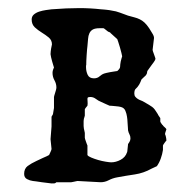

<svg xmlns="http://www.w3.org/2000/svg" viewBox="-20 -437 459 462"><path d="M38.1 -18.6Q38.1 -31.2 46.6 -37.6Q55.2 -43.9 67.9 -49.8Q69.3 -50.3 73.7 -52.5Q78.1 -54.7 83 -56.9Q87.9 -59.1 92.3 -61Q96.7 -63 98.1 -64Q99.1 -66.4 101.6 -71.5Q104 -76.7 104 -78.6L101.6 -102.1L104 -132.8V-156.2Q104.5 -157.2 105.5 -158.7Q106 -159.7 106.4 -160.4Q106.9 -161.1 107.4 -162.1L109.9 -177.2V-203.6Q109.9 -204.1 110.6 -206.8Q111.3 -209.5 112.5 -213.1Q113.8 -216.8 114.7 -220.5Q115.7 -224.1 115.7 -226.6Q115.7 -235.4 111.1 -243.7Q106.4 -252 106.4 -261.7Q106.4 -267.6 109.9 -274.4Q109.4 -275.9 108.2 -280Q106.9 -284.2 105.5 -289.1Q104 -293.9 103 -298.8Q102.1 -303.7 101.6 -306.6Q101.6 -308.6 102.1 -313.7Q102.5 -318.8 105 -330.1Q105 -340.3 97.4 -346.7Q89.8 -353 80.6 -358.6Q71.3 -364.3 63.7 -371.3Q56.2 -378.4 56.2 -390.1Q56.2 -397.5 61.5 -402.1Q66.9 -406.7 74.7 -409.2Q82.5 -411.6 90.6 -412.8Q98.6 -414.1 104 -414.6Q140.6 -417.5 170.9 -417.5Q197.3 -417.5 223.1 -414.6Q224.1 -414.6 227.5 -414.3Q231 -414.1 235.1 -413.6Q239.3 -413.1 243.2 -412.6Q247.1 -412.1 248.5 -411.6Q259.3 -410.2 268.8 -406.5Q278.3 -402.8 288.1 -399.4Q296.4 -397 303.2 -395.3Q310.1 -393.6 316.2 -390.6Q322.3 -387.7 327.6 -382.8Q333 -377.9 338.9 -369.1Q341.3 -364.7 345.9 -357.7Q350.6 -350.6 350.6 -345.7L347.2 -316.9Q347.2 -315.9 348.1 -313.2Q349.1 -310.5 350.3 -307.1Q351.6 -303.7 352.5 -300.8Q353.5 -297.9 354 -296.4Q354 -292.5 350.1 -287.6Q346.2 -282.7 344.7 -280.3L334.5 -266.1Q334.5 -265.1 333.7 -261.5Q333 -257.8 332 -257.8Q332 -256.8 330.3 -255.1Q328.6 -253.4 326.4 -251.5Q324.2 -249.5 322.5 -247.8Q320.8 -246.1 320.3 -245.6Q320.3 -245.6 319.6 -243.7Q318.8 -241.7 317.9 -239.5Q316.9 -237.3 315.9 -235.4Q314.9 -233.4 314.5 -232.9Q310.5 -226.6 306.9 -223.6Q303.2 -220.7 303.2 -211.9Q303.2 -207 305.7 -204.1Q308.1 -201.2 311.5 -199Q314.9 -196.8 319.1 -195.3Q323.2 -193.8 326.2 -191.9Q334 -187.5 338.4 -184.8Q342.8 -182.1 346.2 -179.7Q349.6 -177.2 352.5 -173.3Q355.5 -169.4 359.9 -162.1Q359.9 -161.1 362.5 -157.5Q365.2 -153.8 365.7 -152.8V-144.5Q365.7 -143.6 368.2 -139.9Q370.6 -136.2 372.1 -135.3Q372.1 -134.8 373.3 -133.5Q374.5 -132.3 376.2 -130.9Q377.9 -129.4 379.2 -127.9Q380.4 -126.5 380.4 -126Q380.4 -125 379.2 -122.1Q377.9 -119.1 377 -114.3Q377.9 -113.3 379.2 -107.9Q380.4 -102.5 380.4 -98.6Q379.9 -98.6 378.7 -96.9Q377.4 -95.2 376 -93.3Q374.5 -91.3 373.3 -89.4Q372.1 -87.4 372.1 -86.9V-76.2Q370.6 -65.9 366.9 -55.7Q363.3 -45.4 357.4 -37.1L344.7 -31.2Q325.7 -20.5 304.4 -17.3Q283.2 -14.2 262.2 -10.3Q251 -8.3 241.7 -3.4Q232.4 1.5 222.2 1.5L166.5 -1.5Q166 -1.5 163.8 -1Q161.6 -0.5 159.2 0Q156.7 0.5 154.3 1Q151.9 1.5 151.4 1.5H115.7Q113.3 3.9 111.3 4.2Q109.4 4.4 104 4.4Q101.1 3.9 94.5 3.2Q87.9 2.4 80.8 1.5Q73.7 0.5 67.4 -0.5Q61 -1.5 59.1 -1.5Q51.8 -2.4 44.9 -6.1Q38.1 -9.8 38.1 -18.6ZM190.4 -64Q191.9 -61 199.5 -57.9Q207 -54.7 216.3 -52Q225.6 -49.3 234.6 -47.9Q243.7 -46.4 247.6 -46.4Q258.8 -46.4 270.3 -52.5Q281.7 -58.6 285.6 -70.3Q286.1 -70.8 286.4 -73.7Q286.6 -76.7 287.1 -80.3Q287.6 -84 287.8 -86.9Q288.1 -89.8 288.1 -90.3Q289.1 -91.3 291.5 -95.5Q293.9 -99.6 293.9 -104Q293.9 -109.4 291.5 -113.8Q289.1 -118.2 288.1 -123.5Q288.1 -124.5 287.8 -129.2Q287.6 -133.8 287.1 -139.4Q286.6 -145 286.4 -149.9Q286.1 -154.8 285.6 -156.2Q284.7 -163.1 281.7 -170.4Q278.8 -177.7 270.5 -179.7Q269.5 -180.2 265.6 -180.7Q261.7 -181.2 257.1 -181.6Q252.4 -182.1 248.5 -182.4Q244.6 -182.6 243.7 -182.6Q242.7 -183.1 234.9 -186.5Q227.1 -189.9 223.1 -191.9Q216.8 -194.3 210.7 -199Q204.6 -203.6 197.8 -203.6Q192.4 -203.6 191.4 -202.4Q190.4 -201.2 190.4 -198.7Q190.4 -196.3 190.7 -193.6Q190.9 -190.9 190.9 -187.5L190.4 -182.6Q189.5 -181.6 186.8 -178.2Q184.1 -174.8 184.1 -173.8V-158.7Q184.1 -158.2 182.9 -154.5Q181.6 -150.9 181.6 -149.4Q181.2 -147.5 181.2 -145.5V-140.1V-133.8Q181.2 -131.8 181.6 -129.9Q181.6 -127.9 182.9 -123Q184.1 -118.2 184.1 -117.2V-105.5Q184.1 -105 184.8 -102.3Q185.5 -99.6 186.8 -96.4Q188 -93.3 189 -90.3Q189.9 -87.4 190.4 -86.9ZM187 -275.4Q187 -265.6 190.9 -257.1Q194.8 -248.5 206.1 -248.5Q214.4 -248.5 219.7 -253.4Q225.1 -258.3 231.4 -260.3Q232.9 -260.7 236.8 -261.7Q240.7 -262.7 245.1 -263.4Q249.5 -264.2 254.2 -264.9Q258.8 -265.6 262.2 -266.1Q269 -272 269 -276.4Q269 -280.8 270.5 -289.1Q270.5 -290 271.7 -293.7Q272.9 -297.4 272.9 -298.3Q272.9 -298.8 273.4 -299.3Q273.4 -299.8 273.7 -300.3Q273.9 -300.8 273.9 -301.8Q273.9 -303.2 272.2 -309.6Q270.5 -315.9 268.6 -323Q266.6 -330.1 264.6 -335.9Q262.7 -341.8 262.2 -342.8Q261.2 -343.8 258.8 -345.9Q256.3 -348.1 253.9 -350.3Q251.5 -352.5 249.3 -354.5Q247.1 -356.4 246.1 -357.4Q246.1 -358.4 243.4 -359.6Q240.7 -360.8 240.2 -360.8Q239.3 -361.3 234.6 -365.2Q230 -369.1 229 -369.1H219.7Q209 -369.1 203.4 -366Q197.8 -362.8 195.1 -356.9Q192.4 -351.1 191.9 -343.3Q191.4 -335.4 190.4 -326.2Q189.9 -324.2 189.5 -318.1Q189 -312 188.5 -304.7Q188 -297.4 187.7 -290.5Q187.5 -283.7 187.5 -280.3Q187 -280.3 187 -278.3Q187 -276.4 187 -275.4Z"/></svg>

Font: IM FELL English SC
Style: Regular
Weight: 400
Designer: Igino Marini
Foundry: Igino Marini
Version: 3.00